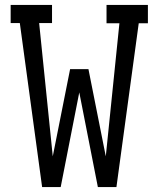

<svg xmlns="http://www.w3.org/2000/svg" viewBox="-20 -755 640 775"><path d="M150 0 60 -662H23V-735H190V-662H138L193 -124L263 -476H337L407 -124L462 -661H410V-735H577V-661H540L450 0H375L300 -382L225 0Z"/></svg>

Font: Iosevka HT Extended
Style: Regular
Weight: 400
Width: 7
Monospace: yes
Designer: Belleve Invis
Foundry: Belleve Invis
Version: Version 32.3.0; ttfautohint (v1.8.4)